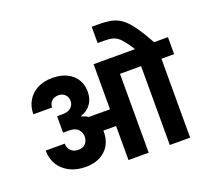

<svg xmlns="http://www.w3.org/2000/svg" viewBox="-161 -1196 1497 1393"><g transform="rotate(-20 587.5 -500.0)"><path d="M924 -735Q895 -781 873.5 -808.5Q852 -836 832.5 -850Q813 -864 789.5 -869Q766 -874 733 -874H681V-1000H730Q789 -1000 831.5 -991.5Q874 -983 910 -956.5Q946 -930 984 -877Q1022 -824 1071 -735ZM268 -476Q307 -476 330 -496Q353 -516 353 -546Q353 -578 333 -597Q313 -616 284 -616Q252 -616 231.5 -597.5Q211 -579 211 -548H66Q66 -608 93.5 -653.5Q121 -699 169.5 -724Q218 -749 284 -749Q379 -749 436 -699.5Q493 -650 493 -567Q493 -513 465.5 -474Q438 -435 387 -418V-414Q415 -407 438 -392H601V-740H856V-609H757V0H601V-263H503Q503 -259 503 -254Q503 -164 446 -111.5Q389 -59 295 -59Q225 -59 172 -85.5Q119 -112 89.5 -159.5Q60 -207 60 -270H207Q207 -238 228 -216Q249 -194 285 -194Q321 -194 341 -215Q361 -236 361 -270Q361 -301 339 -325Q317 -349 268 -349H223V-476ZM920 0V-609H822V-740H1175V-609H1077V0Z"/></g></svg>

Font: Poppins
Style: Bold
Weight: 700
Designer: Ninad Kale (Devanagari), Jonny Pinhorn (Latin)
Version: Version 5.002